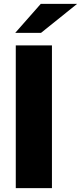

<svg xmlns="http://www.w3.org/2000/svg" viewBox="-20 -978 421 998"><path d="M250 0V-742H62V0ZM193 -807 381 -958H192L59 -807Z"/></svg>

Font: Montserrat-Alt1 ExtBd
Style: Regular
Weight: 800
Designer: Differentunic
Foundry: Differentunic
Version: Version 7.222